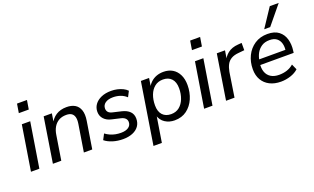

<svg xmlns="http://www.w3.org/2000/svg" viewBox="-95 -1266 3198 1958"><g transform="rotate(-20 1504.5 -287.0)"><path d="M122 -604 138 -702H246L230 -604ZM34 0 112 -487H203L125 0Z M272 0 349 -487H438L421 -379H412Q437 -435 484.5 -465.5Q532 -496 599 -496Q653 -496 689.5 -474.5Q726 -453 741.5 -408Q757 -363 746 -294L699 0H608L655 -293Q662 -337 654.5 -365.5Q647 -394 626 -408Q605 -422 569 -422Q522 -422 488 -402.5Q454 -383 433 -347.5Q412 -312 405 -263L363 0Z M1033 9Q973 9 921.5 -7Q870 -23 836 -51L868 -112Q892 -94 919 -82Q946 -70 975 -64.5Q1004 -59 1034 -59Q1086 -59 1115.5 -79.5Q1145 -100 1145 -136Q1145 -160 1129 -176Q1113 -192 1083 -199L988 -221Q938 -232 908.5 -264Q879 -296 879 -342Q879 -386 903.5 -420.5Q928 -455 974 -475.5Q1020 -496 1083 -496Q1116 -496 1148 -489Q1180 -482 1208 -468.5Q1236 -455 1255 -435L1224 -375Q1195 -402 1158 -415Q1121 -428 1079 -428Q1025 -428 994.5 -406Q964 -384 964 -347Q964 -324 977.5 -308Q991 -292 1021 -285L1115 -263Q1170 -250 1199.5 -220Q1229 -190 1229 -143Q1229 -95 1204.5 -61Q1180 -27 1135.5 -9Q1091 9 1033 9Z M1298 180 1404 -487H1493L1477 -386H1468Q1486 -420 1512.5 -445Q1539 -470 1574 -483Q1609 -496 1650 -496Q1707 -496 1748.5 -471Q1790 -446 1813.5 -398.5Q1837 -351 1837 -286Q1837 -206 1808 -139Q1779 -72 1724.5 -31.5Q1670 9 1592 9Q1534 9 1489 -20Q1444 -49 1427 -107H1435L1389 180ZM1580 -63Q1633 -63 1669.5 -92.5Q1706 -122 1725.5 -172.5Q1745 -223 1745 -284Q1745 -352 1711.5 -388Q1678 -424 1619 -424Q1566 -424 1529 -394.5Q1492 -365 1473 -315Q1454 -265 1454 -203Q1454 -135 1487.5 -99Q1521 -63 1580 -63Z M2001 -604 2017 -702H2125L2109 -604ZM1913 0 1991 -487H2082L2004 0Z M2151 0 2228 -487H2317L2298 -371H2288Q2306 -424 2350 -458Q2394 -492 2462 -497L2502 -500V-421L2441 -415Q2389 -411 2357 -392Q2325 -373 2308.5 -341Q2292 -309 2284 -265L2243 0Z M2746 9Q2676 9 2624.5 -17.5Q2573 -44 2545 -92.5Q2517 -141 2517 -207Q2517 -287 2549 -352.5Q2581 -418 2640 -457Q2699 -496 2779 -496Q2856 -496 2901 -461Q2946 -426 2962 -368.5Q2978 -311 2969 -246L2966 -223H2588L2596 -281H2914L2896 -267Q2903 -313 2893 -349.5Q2883 -386 2855 -408Q2827 -430 2778 -430Q2726 -430 2691 -406.5Q2656 -383 2636.5 -347Q2617 -311 2611 -270L2606 -245Q2598 -190 2612.5 -149Q2627 -108 2662.5 -85.5Q2698 -63 2752 -63Q2798 -63 2837.5 -76Q2877 -89 2909 -117L2936 -56Q2903 -25 2851.5 -8Q2800 9 2746 9ZM2766 -552 2900 -754H2997L2831 -552Z"/></g></svg>

Font: Nunito Sans 12pt ExtraLight 12pt Medium
Style: Italic
Weight: 500
Italic angle: -9°
Version: Version 3.101;gftools[0.9.27]